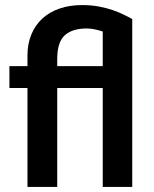

<svg xmlns="http://www.w3.org/2000/svg" viewBox="-20 -735 607 755"><path d="M384 0V-389H205V0H88V-389H17V-475H88V-517Q88 -563 103.5 -600Q119 -637 147 -662.5Q175 -688 214.5 -701.5Q254 -715 302 -715Q338 -715 368 -709.5Q398 -704 422.5 -695.5Q447 -687 466.5 -677.5Q486 -668 500 -660V0ZM205 -475H384V-611Q369 -616 353 -619.5Q337 -623 321 -623Q264 -623 234.5 -596Q205 -569 205 -503Z"/></svg>

Font: Mukta Vaani SemiBold
Style: Regular
Weight: 600
Designer: Noopur Datye, Girish Dalvi, Yashodeep Gholap, Pallavi Karambelkar
Foundry: Ek Type
Version: Version 2.538;PS 1.000;hotconv 16.6.51;makeotf.lib2.5.65220;